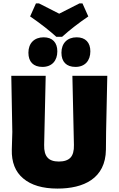

<svg xmlns="http://www.w3.org/2000/svg" viewBox="-20 -1090 693 1122"><path d="M52 -319 49 -216C47 -143 69 -86 116 -47C162 -8 229 12 316 12C468 12 597 -46 599 -216L600 -319L607 -647H403L412 -243C413 -209 406 -184 392 -169C378 -154 355 -146 324 -146C293 -146 271 -154 258 -169C244 -184 237 -209 238 -243L247 -647H46ZM156 -994C216 -953 267 -913 309 -875H343C385 -913 436 -953 496 -994L462 -1070H444L326 -1010L208 -1070H190ZM421 -699C477 -699 508 -736 508 -790C508 -841 480 -872 428 -872C373 -872 339 -837 339 -782C339 -729 368 -699 421 -699ZM146 -782C146 -729 175 -699 228 -699C284 -699 315 -736 315 -790C315 -841 287 -872 235 -872C180 -872 146 -837 146 -782Z"/></svg>

Font: Luna Sans Black
Style: Regular
Weight: 900
Designer: Juan Pablo del Peral
Foundry: Huerta Tipografica
Version: Version 2.001; ttfautohint (v1.5)